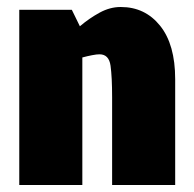

<svg xmlns="http://www.w3.org/2000/svg" viewBox="-20 -528 555 548"><path d="M480 0H300V-250Q300 -308 295.5 -340.5Q291 -373 264 -373Q256 -373 243 -370.5Q230 -368 215 -364V0H35V-500H185L208 -453Q235 -476 264.5 -492Q294 -508 324 -508H325Q394 -508 437 -454.5Q480 -401 480 -302Z"/></svg>

Font: Epunda Sans Black
Style: Regular
Weight: 900
Designer: Simon Atzbach
Foundry: typofactur
Version: Version 2.204; ttfautohint (v1.8.4.7-5d5b)